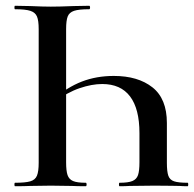

<svg xmlns="http://www.w3.org/2000/svg" viewBox="-20 -645 672 665"><path d="M277 -12Q280 -12 280 -6Q280 0 277 0Q246 0 229 -1L156 -2L85 -1Q66 0 32 0Q30 0 30 -6Q30 -12 32 -12Q68 -12 85 -17Q102 -22 108 -36.5Q114 -51 114 -81V-544Q114 -574 108 -588Q102 -602 85 -607.5Q68 -613 32 -613Q30 -613 30 -619Q30 -625 32 -625L85 -624Q129 -622 156 -622Q187 -622 235 -624L289 -625Q292 -625 292 -619Q292 -613 289 -613Q253 -613 236.5 -607.5Q220 -602 214.5 -588Q209 -574 209 -544V-83Q209 -53 214 -38.5Q219 -24 233 -18Q247 -12 277 -12ZM374 -382Q458 -382 508 -342.5Q558 -303 558 -219V-81Q558 -51 563 -36.5Q568 -22 583 -17Q598 -12 630 -12Q632 -12 632 -6Q632 0 630 0Q612 0 602 -1Q592 -1 572.5 -1.5Q553 -2 515 -2L429 -1Q416 0 394 0Q392 0 392 -6Q392 -12 394 -12Q424 -12 438.5 -18Q453 -24 458 -38.5Q463 -53 463 -83V-184Q463 -268 430.5 -311Q398 -354 334 -354Q298 -354 255.5 -339.5Q213 -325 169 -292L161 -299Q213 -343 263.5 -362.5Q314 -382 374 -382Z"/></svg>

Font: Cormorant SC SemiBold
Style: Regular
Weight: 600
Designer: Christian Thalmann (Catharsis Fonts)
Foundry: Catharsis Fonts
Version: Version 4.000